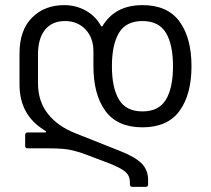

<svg xmlns="http://www.w3.org/2000/svg" viewBox="-20 -508 822 748"><path d="M486 210V201Q486 177 468.5 161.5Q451 146 402 127L320 96Q283 82 254 76Q225 70 175 70H88Q78 70 78 60V18Q78 8 88 8H153Q160 8 160 6Q160 3 151 -2Q56 -61 56 -179V-300Q56 -390 104.5 -439Q153 -488 230 -488Q276 -488 314.5 -466.5Q353 -445 374 -406Q375 -405 376.5 -405Q378 -405 379 -406Q428 -488 535 -488Q633 -488 679.5 -424Q726 -360 726 -250Q726 -140 679.5 -76Q633 -12 535 -12Q437 -12 390.5 -76Q344 -140 344 -250V-308Q344 -361 313 -393.5Q282 -426 233 -426Q183 -426 155.5 -392Q128 -358 128 -296V-184Q128 -113 167 -64Q206 -15 276 12L447 80Q506 103 531.5 128.5Q557 154 557 193V210Q557 220 547 220H496Q486 220 486 210ZM535 -74Q599 -74 626.5 -120Q654 -166 654 -250Q654 -334 626.5 -380Q599 -426 535 -426Q471 -426 443.5 -380Q416 -334 416 -250Q416 -166 443.5 -120Q471 -74 535 -74Z"/></svg>

Font: Barlow GEO
Style: Regular
Weight: 400
Designer: Jeremy Tribby
Foundry: Tribby Type
Version: Version 1.408